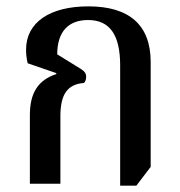

<svg xmlns="http://www.w3.org/2000/svg" viewBox="-20 -578 567 604"><path d="M358 6H409L454 -53V-383C454 -499 387 -558 258 -558C136 -558 62 -507 62 -422C62 -410 63 -396 67 -379L157 -348V-345C100 -326 74 -286 74 -216V0H170V-213C170 -281 192 -313 244 -317C249 -321 251 -329 251 -337C251 -347 246 -354 233 -362L160 -407C160 -477 194 -515 257 -515C325 -515 358 -469 358 -372Z"/></svg>

Font: Noto Serif Thai Condensed Medium
Style: Regular
Weight: 500
Width: 3
Designer: Monotype Design Team
Foundry: Monotype Imaging Inc.
Version: Version 2.002